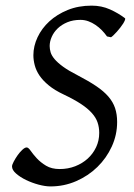

<svg xmlns="http://www.w3.org/2000/svg" viewBox="-20 -650 479 685"><path d="M425.8 -585Q427.7 -583.5 425.8 -578.4Q423.8 -573.2 419.7 -566.4Q415.5 -559.6 409.4 -551.8Q403.3 -543.9 397 -536.9Q390.6 -529.8 385 -524.4Q379.4 -519 376 -517.1L361.8 -520Q353.5 -531.7 343.3 -542.2Q333 -552.7 320.8 -561Q308.6 -569.3 295.2 -574.2Q281.7 -579.1 267.1 -579.1Q240.7 -579.1 220.2 -570.6Q199.7 -562 185.8 -548.6Q171.9 -535.2 164.6 -518.6Q157.2 -502 157.2 -485.8Q157.2 -475.1 160.6 -463.4Q164.1 -451.7 174.8 -439Q185.5 -426.3 205.3 -411.9Q225.1 -397.5 257.8 -380.9Q296.4 -360.8 323.2 -342.8Q350.1 -324.7 366.7 -305.4Q383.3 -286.1 390.6 -264.2Q397.9 -242.2 397.9 -214.8Q397.9 -168.9 378.9 -127.4Q359.9 -85.9 327.4 -54.2Q294.9 -22.5 251.7 -3.7Q208.5 15.1 160.2 15.1Q141.6 15.1 117.9 8.8Q94.2 2.4 73 -7.8Q51.8 -18.1 37.4 -30.8Q22.9 -43.5 22.9 -56.2Q22.9 -62 28.8 -73.2Q34.7 -84.5 42.7 -95.9Q50.8 -107.4 59.8 -115.7Q68.8 -124 75.2 -124Q81.1 -124 89.4 -112.1Q97.7 -100.1 111.1 -85.4Q124.5 -70.8 144.3 -58.8Q164.1 -46.9 192.9 -46.9Q222.7 -46.9 248.3 -56.9Q273.9 -66.9 293 -84.2Q312 -101.6 323 -125Q334 -148.4 334 -175.8Q334 -195.8 328.1 -213.1Q322.3 -230.5 307.6 -246.8Q293 -263.2 268.6 -279.3Q244.1 -295.4 207 -313Q174.8 -328.1 153.8 -345.5Q132.8 -362.8 120.8 -380.6Q108.9 -398.4 104 -417Q99.1 -435.5 99.1 -453.1Q99.1 -485.4 114 -517.1Q128.9 -548.8 156 -573.7Q183.1 -598.6 221.4 -614.3Q259.8 -629.9 307.1 -629.9Q342.3 -629.9 372.3 -616.5Q402.3 -603 425.8 -585Z"/></svg>

Font: Gentium Plus Viet
Style: Italic
Weight: 400
Italic angle: -8°
Designer: J. Victor Gaultney, Annie Olsen, Iska Routamaa, Becca Hirsbrunner
Foundry: SIL International
Version: Version 5.000